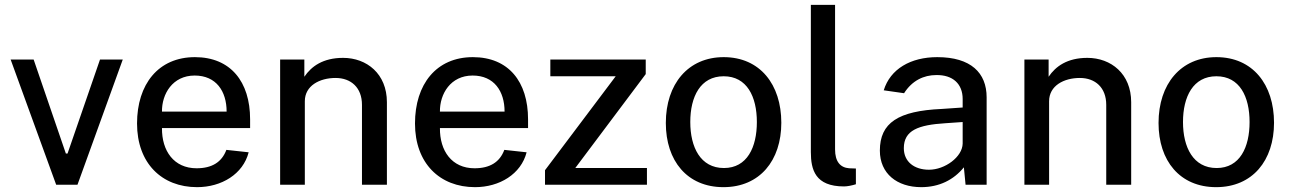

<svg xmlns="http://www.w3.org/2000/svg" viewBox="-20 -763 5327 793"><path d="M487 -517H393L259 -129H252L119 -517H24L212 0H300Z M649 -234H1013V-270C1013 -426 932 -527 785 -527C634 -527 546 -415 546 -253C546 -89 648 10 794 10C895 10 984 -44 1007 -134L915 -144C896 -93 855 -68 792 -68C698 -68 648 -140 649 -234ZM649 -302C648 -375 693 -451 784 -451C873 -451 916 -386 916 -302Z M1137 0H1239V-345C1239 -409 1300 -441 1366 -441C1430 -441 1475 -401 1475 -330V0H1578V-341C1578 -458 1495 -524 1397 -524C1314 -524 1266 -489 1237 -446V-517H1137Z M1797 -234H2161V-270C2161 -426 2080 -527 1933 -527C1782 -527 1694 -415 1694 -253C1694 -89 1796 10 1942 10C2043 10 2132 -44 2155 -134L2063 -144C2044 -93 2003 -68 1940 -68C1846 -68 1796 -140 1797 -234ZM1797 -302C1796 -375 1841 -451 1932 -451C2021 -451 2064 -386 2064 -302Z M2231 0H2652V-69H2356L2647 -457V-517H2253V-448H2523L2231 -60Z M2968 10C3118 10 3207 -100 3207 -256C3207 -414 3119 -527 2969 -527C2822 -527 2730 -416 2730 -255C2730 -99 2818 10 2968 10ZM2970 -69C2873 -69 2831 -155 2831 -259C2831 -364 2873 -448 2969 -448C3065 -448 3106 -364 3106 -259C3106 -155 3066 -69 2970 -69Z M3466 7C3480 7 3499 3 3515 -2V-67L3487 -68C3450 -71 3429 -96 3429 -146V-743H3329V-135C3329 -62 3347 7 3466 7Z M3785 10C3859 10 3919 -20 3961 -72L3968 0H4055V-361C4055 -462 3990 -527 3851 -527C3741 -527 3657 -478 3630 -390L3714 -378C3747 -430 3795 -453 3847 -453C3915 -454 3956 -417 3956 -354V-319L3869 -313C3690 -305 3614 -256 3614 -141C3614 -46 3685 10 3785 10ZM3817 -62C3756 -62 3713 -95 3713 -151C3713 -225 3773 -247 3884 -254L3956 -259V-170C3955 -115 3883 -62 3817 -62Z M4211 0H4313V-345C4313 -409 4374 -441 4440 -441C4504 -441 4549 -401 4549 -330V0H4652V-341C4652 -458 4569 -524 4471 -524C4388 -524 4340 -489 4311 -446V-517H4211Z M5003 10C5153 10 5242 -100 5242 -256C5242 -414 5154 -527 5004 -527C4857 -527 4765 -416 4765 -255C4765 -99 4853 10 5003 10ZM5005 -69C4908 -69 4866 -155 4866 -259C4866 -364 4908 -448 5004 -448C5100 -448 5141 -364 5141 -259C5141 -155 5101 -69 5005 -69Z"/></svg>

Font: United Sans Medium
Style: Regular
Weight: 500
Designer: Pablo Impallari, Rodrigo Fuenzalida (Modified by Dan O. Williams)
Version: Version 1.000;PS 001.000;hotconv 1.0.88;makeotf.lib2.5.64775